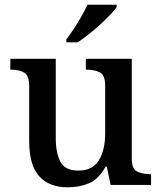

<svg xmlns="http://www.w3.org/2000/svg" viewBox="-20 -786 686 816"><path d="M268 10Q189 10 146.5 -37Q104 -84 104 -187V-421Q104 -465 82.5 -477.5Q61 -490 27 -490H24V-536H217V-199Q217 -135 237 -98Q257 -61 313 -61Q373 -61 400 -104.5Q427 -148 427 -220V-421Q427 -467 404 -478.5Q381 -490 348 -490H345V-536H540V-111Q540 -68 563 -57Q586 -46 617 -46H622V0H450L434 -78H429Q398 -23 357 -6.5Q316 10 268 10ZM262 -619Q277 -638 294 -664Q311 -690 326.5 -717Q342 -744 352 -766H476V-756Q467 -743 448 -723Q429 -703 405 -681Q381 -659 356 -639.5Q331 -620 310 -606H262Z"/></svg>

Font: Noto Naskh Arabic Medium
Style: Regular
Weight: 500
Designer: Monotype Design Team, David Williams, Mohamad Dakak and Nizar Qandah
Foundry: Monotype Imaging Inc.
Version: Version 2.016